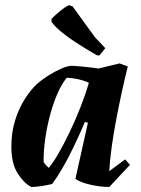

<svg xmlns="http://www.w3.org/2000/svg" viewBox="-20 -734 564 766"><path d="M104.6 12Q75.9 -2.8 50.6 -42.1Q25.3 -81.3 25.3 -149.5Q25.3 -206 40.3 -253.8Q55.2 -301.7 79.1 -339.2Q103 -376.7 129.2 -400.6Q148.4 -417.3 174.3 -433.5Q200.2 -449.7 225.4 -460.6Q250.7 -471.5 266.4 -471.5Q292.9 -470.1 319.9 -467.3Q346.9 -464.6 372.8 -460.6L456.9 -481L490 -469Q478.3 -423.3 466.4 -368.6Q454.5 -313.9 443.6 -256.8Q432.7 -199.6 425.4 -146.4Q418 -93.2 416 -51.1L479.3 -98.2L498.4 -76.3L415.9 12Q397.3 12 371.8 8.7Q346.3 5.3 321.9 -2Q297.4 -9.2 280.9 -20.5L330.8 -244.5L318.6 -247.5Q304.8 -214.2 289.1 -180.4Q273.4 -146.5 257 -114.3Q240.6 -82 223.1 -53Q205.6 -24 188.3 0Q169.6 4.5 148 8Q126.4 11.5 104.6 12ZM174.5 -64.2Q191.8 -84.5 213.4 -121.9Q235 -159.3 257.8 -206.8Q280.7 -254.3 300.7 -305.4Q320.8 -356.5 334.6 -403.9Q314.9 -412.9 291.8 -418Q268.8 -423 246.6 -423.9Q226.4 -399.9 209.5 -361.3Q192.6 -322.7 180.2 -276.5Q167.7 -230.2 160.9 -183.1Q154 -136 154 -96.4Q154 -94.3 154 -92.3Q154 -90.3 154 -87.8Q157.6 -81.5 163.2 -75.2Q168.9 -68.9 174.5 -64.2ZM376 -512.3 365.8 -513.9Q325.9 -536.9 295.2 -556.6Q264.4 -576.3 242.6 -592.7Q220.8 -609.1 206.6 -622.8Q192.5 -636.5 185.8 -647L185.4 -658.9Q204.2 -677.6 222 -691.8Q239.7 -705.9 254.6 -713.5L269.2 -708.9L358.7 -585.6L400.2 -541.7Z"/></svg>

Font: Labrada
Style: Italic
Weight: 400
Italic angle: -7°
Designer: Mercedes Jáuregui
Foundry: Omnibus-Type Team
Version: Version 1.000